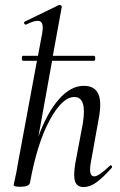

<svg xmlns="http://www.w3.org/2000/svg" viewBox="-20 -745 483 774"><path d="M423 -77Q427 -82 431 -75Q433 -72 431 -69Q395 -29 369 -10Q343 9 317 9Q290 9 282.5 -14Q275 -37 284 -89L314 -248Q331 -354 280 -354Q231 -354 180.5 -261Q130 -168 101 -9Q98 8 62 8Q35 8 35 1Q35 0 37.5 -11.5Q40 -23 44 -41Q48 -59 50 -74L129 -500H73Q68 -500 68 -510Q68 -520 73 -520H133L150 -610Q157 -650 142.5 -658.5Q128 -667 85 -646Q82 -645 79.5 -647.5Q77 -650 77 -653.5Q77 -657 80 -658L218 -725Q222 -726 226 -722.5Q230 -719 229 -717L193 -520H359Q364 -520 364 -510Q364 -500 359 -500H190L135 -195Q170 -291 217.5 -345Q265 -399 318 -399Q361 -399 376 -367Q391 -335 378 -267L346 -89Q336 -34 360 -34Q378 -34 423 -77Z"/></svg>

Font: Cormorant Infant Book
Style: Italic
Weight: 500
Italic angle: -10°
Designer: Christian Thalmann (Catharsis Fonts)
Version: Version 1.000;PS 002.000;hotconv 1.0.88;makeotf.lib2.5.64775